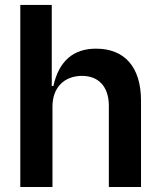

<svg xmlns="http://www.w3.org/2000/svg" viewBox="-20 -747 643 767"><path d="M189.6 0V-319.6C188.9 -398.4 237.9 -443.9 307.5 -443.9C373.9 -443.9 413.7 -400.9 414.8 -327.4V0H543.3V-347.3C542.6 -479 478 -552.6 363.6 -552.6C273.4 -552.6 215.6 -503.9 193.2 -403.4H186.8V-727.3H61.1V0Z"/></svg>

Font: Riot Sans 2.0
Style: Bold
Weight: 600
Designer: Rasmus Andersson
Foundry: rsms
Version: Version 3.006;hotconv 1.0.109;makeotfexe 2.5.65596